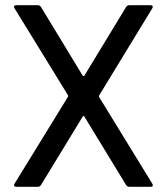

<svg xmlns="http://www.w3.org/2000/svg" viewBox="-20 -720 644 740"><path d="M36 -12 242 -347Q244 -350 242 -353L36 -688Q34 -692 34 -694Q34 -700 43 -700H126Q133 -700 138 -693L299 -428Q300 -427 302 -427Q304 -427 305 -428L466 -693Q471 -700 478 -700H560Q566 -700 568 -696.5Q570 -693 567 -688L362 -352Q361 -349 362 -346L567 -12Q569 -8 569 -6Q569 0 560 0H478Q471 0 466 -7L305 -271Q304 -273 302 -273Q300 -273 299 -271L138 -7Q133 0 126 0H43Q37 0 35 -3.5Q33 -7 36 -12Z"/></svg>

Font: Amber EN Medium
Style: Regular
Weight: 500
Designer: Jeremy Tribby
Foundry: Tribby Type Co.
Version: Version 1.403 November 24, 2021